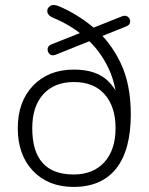

<svg xmlns="http://www.w3.org/2000/svg" viewBox="-20 -729 585 756"><path d="M270 7Q170 7 110 -56Q50 -119 50 -224Q50 -329 110.5 -392Q171 -455 271 -455Q362 -455 408 -407.5Q454 -360 468 -289L442 -291Q442 -386 408 -458.5Q374 -531 317 -580.5Q260 -630 191 -658Q169 -667 166.5 -681.5Q164 -696 177 -705Q190 -714 213 -704Q284 -674 349 -620Q414 -566 454.5 -482Q495 -398 495 -279Q495 -138 437.5 -65.5Q380 7 270 7ZM270 -42Q347 -42 391 -90.5Q435 -139 435 -225Q435 -308 392.5 -357Q350 -406 271 -406Q194 -406 150.5 -358Q107 -310 107 -224Q107 -42 270 -42ZM198 -513Q184 -508 175.5 -516Q167 -524 167.5 -536Q168 -548 182 -554L461 -665Q475 -670 484 -662.5Q493 -655 492.5 -643Q492 -631 477 -625Z"/></svg>

Font: Nunito VF Beta Light
Style: Regular
Weight: 300
Designer: Vernon Adams
Foundry: newtypography
Version: Version 3.001